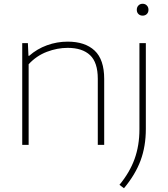

<svg xmlns="http://www.w3.org/2000/svg" viewBox="-20 -769 892 1019"><path d="M98 -540H128L131 -473H135Q176.5 -509.5 229.5 -528.8Q282.5 -548 339 -548Q431.5 -548 482.2 -500.5Q533 -453 533 -350V0H499V-351Q499 -437.5 458 -476.2Q417 -515 339 -515Q284 -515 228.8 -494Q173.5 -473 132 -428V0H98ZM614 212Q668.5 146 694.2 74.8Q720 3.5 720 -83V-540H754V-85Q754 7.5 726.2 82.5Q698.5 157.5 638 230ZM706 -717Q706 -731 714.8 -740Q723.5 -749 737 -749Q750.5 -749 759.2 -740Q768 -731 768 -717Q768 -703 759.2 -694.5Q750.5 -686 737 -686Q723.5 -686 714.8 -694.5Q706 -703 706 -717Z"/></svg>

Font: Encode Sans Expanded Thin
Style: Regular
Weight: 250
Width: 7
Designer: Multiple Designers
Foundry: Impallari Type
Version: Version 2.000